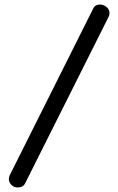

<svg xmlns="http://www.w3.org/2000/svg" viewBox="-20 -790 521 845"><path d="M19 -2Q19 -10 22 -17L390 -752Q398 -770 420 -770Q436 -770 449 -759Q462 -748 462 -732Q462 -723 458 -716L91 16Q82 35 58 35Q41 35 30 23.5Q19 12 19 -2Z"/></svg>

Font: TerminalDosisSemiBold
Style: Bold
Weight: 600
Designer: EdgarTolentino, PabloImpallari, IginoMarini
Foundry: EdgarTolentino, PabloImpallari, IginoMarini
Version: Version 1.006